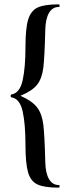

<svg xmlns="http://www.w3.org/2000/svg" viewBox="-20 -745 329 882"><path d="M32 -311Q71 -317 84 -376Q97 -435 97 -529Q97 -615 109.5 -655.5Q122 -696 153 -710.5Q184 -725 250 -725Q254 -725 254 -719Q254 -713 250 -713Q221 -713 205 -685.5Q189 -658 188 -607Q185 -483 179 -434Q173 -385 151 -356.5Q129 -328 74 -305Q128 -281 150.5 -251.5Q173 -222 179 -172.5Q185 -123 188 -1Q189 50 205 77.5Q221 105 250 105Q254 105 254 111Q254 117 250 117Q184 117 152.5 102.5Q121 88 109 47Q97 6 97 -80Q97 -175 84 -233.5Q71 -292 32 -298Q29 -298 29 -304.5Q29 -311 32 -311Z"/></svg>

Font: Cormorant Garamond SemiBold
Style: Regular
Weight: 600
Designer: Christian Thalmann (Catharsis Fonts)
Version: Version 3.000